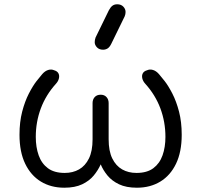

<svg xmlns="http://www.w3.org/2000/svg" viewBox="-20 -870 939 896"><path d="M280 6Q218 6 171 -22.5Q124 -51 97.5 -106Q71 -161 71 -241Q71 -301 83.5 -349Q96 -397 114.5 -433Q133 -469 150.5 -491.5Q168 -514 177 -524Q190 -539 205 -543.5Q220 -548 233 -542Q247 -538 252.5 -528Q258 -518 255 -504.5Q252 -491 241 -479Q194 -427 170.5 -364Q147 -301 147 -231Q147 -183 160.5 -145Q174 -107 203.5 -85Q233 -63 282 -63Q320 -63 349 -79.5Q378 -96 395 -130.5Q412 -165 412 -220V-389Q412 -406 422 -417Q432 -428 450 -428Q467 -428 477 -417Q487 -406 487 -389V-220Q487 -165 504 -130.5Q521 -96 550 -79.5Q579 -63 617 -63Q666 -63 695.5 -85Q725 -107 738.5 -145Q752 -183 752 -231Q752 -301 728.5 -364Q705 -427 658 -479Q647 -491 644 -504.5Q641 -518 646.5 -528Q652 -538 666 -542Q679 -548 694 -543.5Q709 -539 722 -524Q731 -514 748.5 -491.5Q766 -469 784.5 -433Q803 -397 815.5 -349Q828 -301 828 -241Q828 -161 801.5 -106Q775 -51 728 -22.5Q681 6 619 6Q569 6 535.5 -10Q502 -26 481.5 -51Q461 -76 450 -103Q438 -76 417.5 -51Q397 -26 363.5 -10Q330 6 280 6ZM461 -638Q443 -638 432.5 -649Q422 -660 422 -673Q422 -679 423 -684Q424 -689 426 -695L488 -822Q496 -837 505 -843.5Q514 -850 527 -850Q545 -850 555.5 -839Q566 -828 566 -814Q566 -809 565 -804Q564 -799 562 -794L499 -665Q491 -649 481.5 -643.5Q472 -638 461 -638Z"/></svg>

Font: Comfortaa
Style: Regular
Weight: 400
Designer: Johan Aakerlund
Foundry: Johan Aakerlund
Version: Version 3.104; ttfautohint (v1.8.1.43-b0c9)